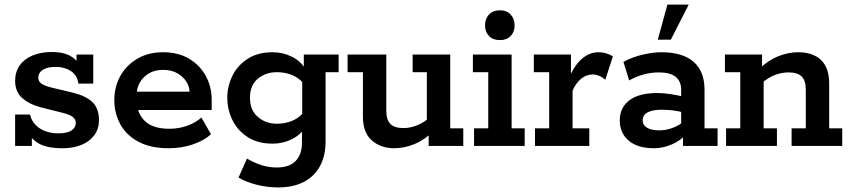

<svg xmlns="http://www.w3.org/2000/svg" viewBox="-20 -637 3712 838"><path d="M253 10Q181 10 144.5 -13.5Q108 -37 95 -76L119 -83V0H46V-137H111Q117 -111 134.5 -92.5Q152 -74 178 -64.5Q204 -55 234 -55Q274 -55 292.5 -68Q311 -81 311 -101Q311 -114 299.5 -125Q288 -136 252 -145L160 -168Q107 -182 76.5 -209.5Q46 -237 46 -284Q46 -323 66 -351.5Q86 -380 122.5 -395Q159 -410 206 -410Q262 -410 294 -388.5Q326 -367 337 -331L314 -330V-399H387V-272H322Q319 -297 305 -313Q291 -329 269.5 -337Q248 -345 224 -345Q186 -345 166.5 -332Q147 -319 147 -299Q147 -282 160 -272.5Q173 -263 204 -255L296 -233Q352 -220 382 -192.5Q412 -165 412 -113Q412 -75 392 -47.5Q372 -20 336.5 -5Q301 10 253 10Z M716 10Q638 10 585 -18Q532 -46 505.5 -94Q479 -142 479 -200Q479 -258 505 -305Q531 -352 579 -380.5Q627 -409 692 -409Q758 -409 805.5 -380.5Q853 -352 878.5 -305Q904 -258 904 -200V-157H535V-237H807Q807 -259 793.5 -280.5Q780 -302 754.5 -317Q729 -332 692 -332Q655 -332 629.5 -316.5Q604 -301 590.5 -277Q577 -253 577 -228V-200Q577 -143 612 -109Q647 -75 719 -75Q761 -75 798 -88.5Q835 -102 859 -124L901 -51Q870 -23 821 -6.5Q772 10 716 10Z M1194 181Q1145 181 1099 169Q1053 157 1021 138L1058 55Q1088 73 1120.5 83.5Q1153 94 1187 94Q1244 94 1271 65Q1298 36 1298 -14V-70L1313 -83Q1292 -48 1253 -29Q1214 -10 1170 -10Q1105 -10 1060.5 -39Q1016 -68 994 -114Q972 -160 972 -210Q972 -260 994 -305.5Q1016 -351 1060.5 -380Q1105 -409 1170 -409Q1214 -409 1253 -390Q1292 -371 1313 -336L1306 -331V-399H1458V-322H1401V-20Q1401 44 1376 89Q1351 134 1305 157.5Q1259 181 1194 181ZM1189 -97Q1221 -97 1251 -108Q1281 -119 1304 -145L1299 -109V-308L1304 -274Q1281 -300 1251 -311Q1221 -322 1189 -322Q1140 -322 1105.5 -293.5Q1071 -265 1071 -210Q1071 -156 1105.5 -126.5Q1140 -97 1189 -97Z M1700 10Q1642 10 1603 -24Q1564 -58 1564 -128V-322H1497V-399H1666V-154Q1666 -114 1684 -96Q1702 -78 1741 -78Q1770 -78 1800.5 -90Q1831 -102 1862 -130L1843 -97V-322H1781V-399H1945V-77H2002V0H1851V-61L1871 -64Q1833 -26 1788.5 -8Q1744 10 1700 10Z M2049 0V-77H2111V-322H2044V-399H2213V-77H2270V0ZM2162 -462Q2131 -462 2114 -480Q2097 -498 2097 -526Q2097 -555 2114 -573.5Q2131 -592 2162 -592Q2192 -592 2209 -573.5Q2226 -555 2226 -526Q2226 -498 2209 -480Q2192 -462 2162 -462Z M2315 0V-77H2377V-322H2310V-399H2472V-284L2462 -294Q2487 -352 2520 -380.5Q2553 -409 2592 -409Q2626 -409 2655 -391L2622 -289Q2608 -301 2594 -306.5Q2580 -312 2567 -312Q2539 -312 2516 -293Q2493 -274 2479 -241V-77H2552V0Z M2835 10Q2762 10 2723.5 -23.5Q2685 -57 2685 -111Q2685 -167 2726.5 -199Q2768 -231 2850 -231Q2876 -231 2909 -226Q2942 -221 2970 -213L2953 -202V-246Q2953 -282 2929 -301.5Q2905 -321 2856 -321Q2822 -321 2789 -312Q2756 -303 2726 -286L2701 -367Q2740 -388 2785 -398.5Q2830 -409 2867 -409Q2959 -409 3007 -367.5Q3055 -326 3055 -245V-77H3112V0H2961V-65L2976 -53Q2951 -23 2912 -6.5Q2873 10 2835 10ZM2858 -68Q2887 -68 2917.5 -79.5Q2948 -91 2963 -108L2953 -78V-172L2970 -144Q2944 -152 2918 -155Q2892 -158 2868 -158Q2828 -158 2806.5 -146.5Q2785 -135 2785 -112Q2785 -91 2804 -79.5Q2823 -68 2858 -68ZM2851 -464 2893 -617H2986L2908 -464Z M3149 0V-77H3211V-322H3144V-399H3306V-338L3293 -335Q3331 -373 3375.5 -391Q3420 -409 3464 -409Q3527 -409 3563 -375.5Q3599 -342 3599 -271V-77H3656V0H3435V-77H3497V-245Q3497 -285 3479 -303Q3461 -321 3422 -321Q3393 -321 3363 -310Q3333 -299 3301 -271L3313 -303V-77H3371V0Z"/></svg>

Font: Rokkitt SemiBold SemiBold
Style: Regular
Weight: 600
Version: Version 3.103